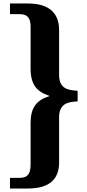

<svg xmlns="http://www.w3.org/2000/svg" viewBox="-20 -819 500 1098"><path d="M37 -799V-738H93C143 -738 155 -709 155 -664V-427C155 -333 192 -294 262 -271V-269C190 -247 155 -204 155 -117V120C155 169 143 198 93 198H37V259H140C263 259 318 205 318 110V-148C318 -225 366 -237 424 -239V-300C366 -303 318 -313 318 -391V-648C318 -742 263 -799 140 -799Z"/></svg>

Font: Noto Serif Sinhala SemiCondensed Black
Style: Regular
Weight: 900
Width: 4
Designer: Jelle Bosma - Monotype Design Team
Foundry: Monotype Imaging Inc.
Version: Version 2.007